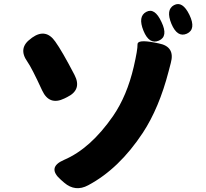

<svg xmlns="http://www.w3.org/2000/svg" viewBox="-20 -888 1040 969"><path d="M425 47Q360 82 304 34L288 20Q215 -43 303 -81Q437 -138 551 -303Q621 -405 655 -551Q675 -638 674 -664Q673 -690 761 -673L781 -669Q865 -653 842 -570L831 -528Q783 -343 701 -218Q581 -36 425 47ZM305 -391Q229 -354 193 -431Q140 -546 118 -577Q69 -646 137 -694L142 -698Q211 -747 259 -678Q293 -631 356 -510Q395 -435 319 -398ZM923 -718Q875 -697 845 -768Q816 -839 858 -862Q901 -885 936 -813Q971 -740 923 -718ZM782 -683Q733 -662 704 -733Q675 -805 718 -828Q761 -851 795 -777Q830 -704 782 -683Z"/></svg>

Font: Resource Han Rounded TW Heavy
Style: Regular
Weight: 900
Designer: Cyano Hao (round all glyphs); Ryoko NISHIZUKA 西塚涼子 (kana, bopomofo & ideographs); Paul D. Hunt (Latin, Greek & Cyrillic)
Foundry: Cyano Hao
Version: 0.990